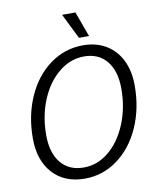

<svg xmlns="http://www.w3.org/2000/svg" viewBox="-97 -967 848 1050"><g transform="rotate(-10 327.5 -442.0)"><path d="M46 -256Q46 -383 92.5 -487Q139 -591 221 -650.5Q303 -710 404 -710Q477 -710 531.5 -677.5Q586 -645 615.5 -585Q645 -525 645 -444Q645 -317 598.5 -213Q552 -109 470.5 -49.5Q389 10 289 10Q177 10 111.5 -61.5Q46 -133 46 -256ZM570 -440Q570 -538 525 -593.5Q480 -649 399 -649Q323 -649 259 -597Q195 -545 158 -456Q121 -367 121 -261Q121 -162 166.5 -106.5Q212 -51 294 -51Q370 -51 433 -103Q496 -155 533 -244.5Q570 -334 570 -440ZM321 -894H395L446 -754H390Z"/></g></svg>

Font: Sarabun Light
Style: Italic
Weight: 300
Italic angle: -10°
Designer: Suppakit Chalermlarp | Katatrad Co.,Ltd.
Foundry: Cadson Demak Co.,Ltd.
Version: Version 1.000; ttfautohint (v1.6)